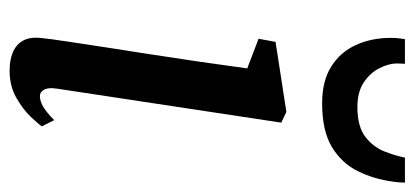

<svg xmlns="http://www.w3.org/2000/svg" viewBox="-252 -602 864 400"><g transform="rotate(90 180.0 -402.0)"><path d="M127 10Q104.7 10 88.6 3.1Q72.5 -3.9 64.7 -17.9Q57 -31.9 58.9 -53.3Q60.9 -73.7 66.2 -108.5Q71.5 -143.4 78.3 -188.2Q85.2 -232.9 93.1 -283.3Q101 -333.6 108.5 -385.3Q116 -437 122.5 -485.1L60.7 -508.7L67.3 -544.1L213.1 -566.6L235.5 -556L164.7 -88.8Q161.9 -70.8 166.8 -62Q171.8 -53.1 180 -53.1Q190.2 -53.1 201.8 -59.7Q213.3 -66.2 230.3 -82.8L243.3 -57.2Q238.5 -50.1 223.2 -33.9Q207.8 -17.8 183.5 -3.9Q159.1 10 127 10ZM195.1 -641.1Q148.7 -641.1 118.6 -660.1Q88.4 -679.1 73.7 -711.6Q58.9 -744 58.9 -784.4Q58.9 -794.9 60 -802.6Q61.1 -810.2 61.5 -813.6H112.9Q112.7 -809.6 112.5 -805.3Q112.2 -801 112.2 -796.4Q112.2 -780.7 121.6 -761.5Q130.9 -742.2 150.9 -728.4Q170.8 -714.6 202.7 -714.6Q244.4 -714.6 265.8 -731.7Q287.2 -748.7 296 -772.1Q304.9 -795.5 308.3 -813.6H360.4Q360.4 -809.8 360 -802.9Q359.7 -796 358.3 -788.1Q353.2 -749.2 336.7 -715.7Q320.2 -682.1 286.5 -661.6Q252.7 -641.1 195.1 -641.1Z"/></g></svg>

Font: Merriweather 7pt Light
Style: Italic
Weight: 300
Italic angle: -7.8°
Designer: Eben Sorkin
Foundry: Eben Sorkin
Version: Version 2.200;gftools[0.9.31]